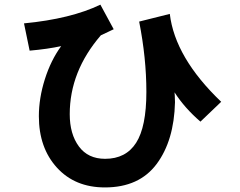

<svg xmlns="http://www.w3.org/2000/svg" viewBox="-20 -780 1040 832"><path d="M84 -678.7Q287.1 -698.2 415 -759.8L472.7 -653.3L417 -627Q282.2 -470.7 282.2 -285.2Q282.2 -199.2 321.8 -145.5Q361.3 -91.8 435.5 -91.8Q525.4 -91.8 569.8 -161.1Q614.3 -230.5 614.3 -381.8Q614.3 -528.3 583 -686.5L715.8 -719.7Q738.3 -530.3 938.5 -338.9L848.6 -252.9Q780.3 -311.5 736.3 -379.9L737.3 -367.2Q738.3 -354.5 738.3 -336.9Q734.4 -170.9 658.7 -69.3Q583 32.2 434.6 32.2Q304.7 32.2 226.6 -53.7Q148.4 -139.6 148.4 -276.4Q148.4 -354.5 174.3 -436.5Q200.2 -518.6 245.1 -580.1Q186.5 -567.4 108.4 -560.5Z"/></svg>

Font: Gothic A1 ExtraBold
Style: Regular
Weight: 800
Designer: HanYang I&C Co.,Ltd.
Foundry: HanYang I&C Co.,Ltd.
Version: Version 2.50